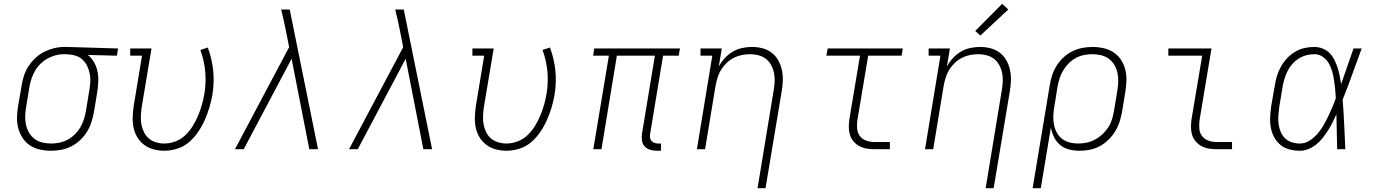

<svg xmlns="http://www.w3.org/2000/svg" viewBox="-20 -785 7240 1010"><path d="M248 8Q218 8 189.5 1.5Q161 -5 138 -20Q115 -35 99.5 -58.5Q84 -82 76.5 -109.5Q69 -137 69.5 -166.5Q70 -196 75 -226L94 -336Q98 -362 106.5 -388Q115 -414 130.5 -437.5Q146 -461 167 -480.5Q188 -500 213 -512.5Q238 -525 264.5 -531.5Q291 -538 318 -538Q322 -538 325.5 -538Q329 -538 333 -538L601 -530L595 -492L442 -496Q461 -481 474 -458.5Q487 -436 492.5 -411Q498 -386 497 -358.5Q496 -331 492 -304L474 -194Q469 -168 460.5 -141.5Q452 -115 437 -91Q422 -67 400.5 -47Q379 -27 354 -14.5Q329 -2 301.5 3Q274 8 248 8ZM248 -30Q270 -30 292.5 -34.5Q315 -39 335.5 -50Q356 -61 373.5 -78Q391 -95 402.5 -115Q414 -135 421 -157Q428 -179 432 -201L450 -311Q454 -333 455 -355Q456 -377 452 -397.5Q448 -418 439 -437Q430 -456 415.5 -470Q401 -484 381 -491Q361 -498 339 -499L326 -500Q324 -500 321 -500Q318 -500 315 -500Q293 -500 271.5 -494Q250 -488 230 -477Q210 -466 193 -449.5Q176 -433 164.5 -413Q153 -393 146 -372Q139 -351 135 -329L117 -219Q113 -196 112.5 -172.5Q112 -149 117 -127Q122 -105 133.5 -86Q145 -67 162.5 -54Q180 -41 202.5 -35.5Q225 -30 248 -30Z M843 8Q815 8 787.5 0.5Q760 -7 738.5 -23Q717 -39 703 -62Q689 -85 683 -112Q677 -139 678 -168Q679 -197 683 -226L727 -492H665V-530H777L725 -219Q722 -197 721 -174Q720 -151 724 -130Q728 -109 737.5 -89.5Q747 -70 763 -56.5Q779 -43 800.5 -36.5Q822 -30 844 -30Q873 -30 902.5 -41Q932 -52 954.5 -73.5Q977 -95 993.5 -121.5Q1010 -148 1022 -176.5Q1034 -205 1042 -233.5Q1050 -262 1055 -291Q1065 -351 1059.5 -409.5Q1054 -468 1034 -522L1073 -535Q1095 -477 1101.5 -413.5Q1108 -350 1097 -285Q1091 -251 1081 -218Q1071 -185 1056.5 -152.5Q1042 -120 1021.5 -90Q1001 -60 973.5 -36.5Q946 -13 911.5 -2.5Q877 8 843 8Z M1216 0 1501 -537 1481 -638Q1476 -662 1470.5 -686.5Q1465 -711 1459 -735H1504L1653 0H1607L1514 -476L1262 0Z M1816 0 2101 -537 2081 -638Q2076 -662 2070.5 -686.5Q2065 -711 2059 -735H2104L2253 0H2207L2114 -476L1862 0Z M2643 8Q2615 8 2587.5 0.5Q2560 -7 2538.5 -23Q2517 -39 2503 -62Q2489 -85 2483 -112Q2477 -139 2478 -168Q2479 -197 2483 -226L2527 -492H2465V-530H2577L2525 -219Q2522 -197 2521 -174Q2520 -151 2524 -130Q2528 -109 2537.5 -89.5Q2547 -70 2563 -56.5Q2579 -43 2600.5 -36.5Q2622 -30 2644 -30Q2673 -30 2702.5 -41Q2732 -52 2754.5 -73.5Q2777 -95 2793.5 -121.5Q2810 -148 2822 -176.5Q2834 -205 2842 -233.5Q2850 -262 2855 -291Q2865 -351 2859.5 -409.5Q2854 -468 2834 -522L2873 -535Q2895 -477 2901.5 -413.5Q2908 -350 2897 -285Q2891 -251 2881 -218Q2871 -185 2856.5 -152.5Q2842 -120 2821.5 -90Q2801 -60 2773.5 -36.5Q2746 -13 2711.5 -2.5Q2677 8 2643 8Z M3436 8Q3418 8 3400.5 3Q3383 -2 3371.5 -14.5Q3360 -27 3357 -45Q3354 -63 3357 -81L3425 -492H3225L3144 0H3101L3183 -492H3100L3106 -530H3557L3550 -492H3468L3400 -81Q3398 -71 3399.5 -61Q3401 -51 3407 -44Q3413 -37 3422.5 -33.5Q3432 -30 3442 -30H3457V8Z M3965 205 4050 -311Q4054 -334 4055 -357Q4056 -380 4051.5 -401.5Q4047 -423 4036.5 -442.5Q4026 -462 4009.5 -475Q3993 -488 3971 -494Q3949 -500 3926 -500Q3904 -500 3882 -495.5Q3860 -491 3839.5 -480.5Q3819 -470 3802 -453.5Q3785 -437 3773 -417.5Q3761 -398 3754.5 -376.5Q3748 -355 3744 -333L3689 0H3646L3727 -492H3665V-530H3777L3761 -435Q3774 -459 3793 -479.5Q3812 -500 3835 -513.5Q3858 -527 3884 -532.5Q3910 -538 3935 -538Q3964 -538 3991 -531Q4018 -524 4039.5 -507.5Q4061 -491 4074 -467.5Q4087 -444 4093 -417Q4099 -390 4098 -361.5Q4097 -333 4092 -304L4007 205Z M4580 0Q4559 0 4538.5 -3.5Q4518 -7 4500.5 -16.5Q4483 -26 4470 -41Q4457 -56 4451 -75.5Q4445 -95 4445 -116Q4445 -137 4448 -158L4504 -492H4327L4334 -530H4729L4723 -492H4547L4490 -152Q4487 -129 4489 -107Q4491 -85 4504 -68.5Q4517 -52 4537.5 -45Q4558 -38 4580 -38H4661V0Z M5165 205 5250 -311Q5254 -334 5255 -357Q5256 -380 5251.5 -401.5Q5247 -423 5236.5 -442.5Q5226 -462 5209.5 -475Q5193 -488 5171 -494Q5149 -500 5126 -500Q5104 -500 5082 -495.5Q5060 -491 5039.5 -480.5Q5019 -470 5002 -453.5Q4985 -437 4973 -417.5Q4961 -398 4954.5 -376.5Q4948 -355 4944 -333L4889 0H4846L4927 -492H4865V-530H4977L4961 -435Q4974 -459 4993 -479.5Q5012 -500 5035 -513.5Q5058 -527 5084 -532.5Q5110 -538 5135 -538Q5164 -538 5191 -531Q5218 -524 5239.5 -507.5Q5261 -491 5274 -467.5Q5287 -444 5293 -417Q5299 -390 5298 -361.5Q5297 -333 5292 -304L5207 205ZM5137 -598 5110 -622 5252 -765 5284 -735Z M5412 205 5502 -336Q5506 -362 5514.5 -388.5Q5523 -415 5538 -439Q5553 -463 5574.5 -483Q5596 -503 5621.5 -515.5Q5647 -528 5674 -533Q5701 -538 5728 -538Q5757 -538 5785.5 -531.5Q5814 -525 5837 -510Q5860 -495 5876 -471.5Q5892 -448 5899 -420.5Q5906 -393 5905.5 -363.5Q5905 -334 5900 -304L5882 -194Q5877 -168 5868.5 -142Q5860 -116 5845 -92Q5830 -68 5809 -48Q5788 -28 5763 -15Q5738 -2 5711.5 3Q5685 8 5658 8Q5630 8 5603 1Q5576 -6 5556 -23Q5536 -40 5524.5 -64Q5513 -88 5508 -114L5455 205ZM5650 -30Q5673 -30 5695.5 -34.5Q5718 -39 5739 -50Q5760 -61 5778 -77.5Q5796 -94 5809 -114Q5822 -134 5829 -156Q5836 -178 5840 -201L5858 -311Q5862 -334 5862.5 -357.5Q5863 -381 5858 -403Q5853 -425 5841.5 -444Q5830 -463 5812.5 -476Q5795 -489 5772.5 -494.5Q5750 -500 5727 -500Q5705 -500 5682.5 -495.5Q5660 -491 5639.5 -480Q5619 -469 5602 -452Q5585 -435 5573 -415Q5561 -395 5554 -373Q5547 -351 5543 -329L5526 -223Q5522 -200 5521 -176.5Q5520 -153 5524 -131Q5528 -109 5538.5 -89Q5549 -69 5566 -55.5Q5583 -42 5605 -36Q5627 -30 5650 -30Z M6380 0Q6359 0 6338.5 -3.5Q6318 -7 6300.5 -16.5Q6283 -26 6270 -41Q6257 -56 6251 -75.5Q6245 -95 6245 -116Q6245 -137 6248 -158L6304 -492H6126V-530H6353L6290 -152Q6287 -129 6289 -107Q6291 -85 6304 -68.5Q6317 -52 6337.5 -45Q6358 -38 6380 -38H6461V0Z M6818 8Q6790 8 6763 1Q6736 -6 6715.5 -23Q6695 -40 6682.5 -63.5Q6670 -87 6665 -114Q6660 -141 6661.5 -169Q6663 -197 6667 -226L6686 -336Q6690 -361 6697.5 -386Q6705 -411 6718.5 -435Q6732 -459 6751 -479Q6770 -499 6793.5 -513Q6817 -527 6842.5 -532.5Q6868 -538 6894 -538Q6917 -538 6938 -529.5Q6959 -521 6974 -506Q6989 -491 6999 -471Q7009 -451 7016 -430Q7023 -409 7027 -387Q7031 -365 7035 -343Q7051 -390 7067.5 -436.5Q7084 -483 7100 -530H7143Q7118 -463 7094 -395.5Q7070 -328 7043 -261Q7048 -196 7051 -130.5Q7054 -65 7057 0H7014Q7013 -46 7012 -92Q7011 -138 7010 -184Q7000 -162 6989.5 -140.5Q6979 -119 6966 -99Q6953 -79 6938 -59.5Q6923 -40 6904 -25Q6885 -10 6863 -1Q6841 8 6818 8ZM6818 -30Q6844 -30 6867.5 -44.5Q6891 -59 6909 -79.5Q6927 -100 6940.5 -123Q6954 -146 6965.5 -170Q6977 -194 6987.5 -218.5Q6998 -243 7007 -268Q7006 -292 7003.5 -316Q7001 -340 6997.5 -363.5Q6994 -387 6987.5 -410Q6981 -433 6969.5 -453Q6958 -473 6938 -486.5Q6918 -500 6894 -500Q6873 -500 6852 -494.5Q6831 -489 6812 -477Q6793 -465 6778 -448Q6763 -431 6753 -411Q6743 -391 6737 -370.5Q6731 -350 6727 -329L6709 -219Q6706 -197 6704.5 -175Q6703 -153 6706 -132Q6709 -111 6717 -91.5Q6725 -72 6740 -57.5Q6755 -43 6775.5 -36.5Q6796 -30 6818 -30Z"/></svg>

Font: Iosevka Slab XLtEx
Style: Italic
Weight: 200
Width: 7
Italic angle: -9°
Monospace: yes
Designer: Belleve Invis
Foundry: Belleve Invis
Version: Version 11.1.0; ttfautohint (v1.8.3)